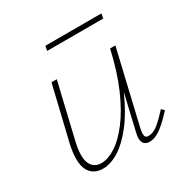

<svg xmlns="http://www.w3.org/2000/svg" viewBox="-132 -666 767 786"><g transform="rotate(-30 251.5 -273.0)"><path d="M137 4Q114 4 97 -5.5Q80 -15 70.5 -34Q61 -53 60.5 -82.5Q60 -112 69 -153L130 -408H155L95 -154Q78 -84 92 -51.5Q106 -19 143 -19Q174 -19 210.5 -42.5Q247 -66 284 -114.5Q321 -163 353 -236.5Q385 -310 407 -408H425Q400 -301 365.5 -223.5Q331 -146 291.5 -95.5Q252 -45 212.5 -20.5Q173 4 137 4ZM357 4Q343 4 334.5 -3Q326 -10 324 -23Q322 -36 327 -56L409 -408H432L350 -59Q346 -37 349 -28Q352 -19 365 -19Q388 -19 411.5 -38.5Q435 -58 463 -89L475 -77Q442 -40 413 -18Q384 4 357 4ZM179 -528 183 -550H448L444 -528Z"/></g></svg>

Font: Ysabeau Infant Thin
Style: Italic
Weight: 250
Italic angle: -12°
Designer: Christian Thalmann (Catharsis Fonts)
Version: Version 2.001;gftools[0.9.30]; featfreeze: ss01,ss02,lnum